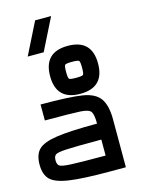

<svg xmlns="http://www.w3.org/2000/svg" viewBox="-173 -1350 1097 1451"><g transform="rotate(-15 375.0 -625.0)"><path d="M500 -125V-250Q289.1 -250 222.7 -246.1Q156.2 -242.2 140.6 -230.5Q125 -218.8 125 -187.5Q125 -156.2 140.6 -144.5Q156.2 -132.8 222.7 -128.9Q289.1 -125 500 -125ZM625 -375V0H500Q289.1 0 183.6 -15.6Q78.1 -31.2 39.1 -70.3Q0 -109.4 0 -187.5Q0 -265.6 39.1 -304.7Q78.1 -343.8 183.6 -359.4Q289.1 -375 500 -375Q500 -445.3 484.4 -468.8Q468.8 -492.2 402.3 -496.1Q335.9 -500 125 -500V-625Q351.6 -625 449.2 -609.4Q546.9 -593.8 585.9 -539.1Q625 -484.4 625 -375ZM437.5 -750Q484.4 -750 492.2 -757.8Q500 -765.6 500 -812.5Q500 -859.4 492.2 -867.2Q484.4 -875 437.5 -875Q390.6 -875 382.8 -867.2Q375 -859.4 375 -812.5Q375 -765.6 382.8 -757.8Q390.6 -750 437.5 -750ZM437.5 -1000Q531.2 -1000 578.1 -953.1Q625 -906.2 625 -812.5Q625 -718.8 578.1 -671.9Q531.2 -625 437.5 -625Q343.8 -625 296.9 -671.9Q250 -718.8 250 -812.5Q250 -906.2 296.9 -953.1Q343.8 -1000 437.5 -1000ZM250 -1000H125L250 -1250H375Z"/></g></svg>

Font: CraftyPE
Style: Regular
Weight: 400
Designer: Erek Butcher
Foundry: Haunted Coop
Version: Version 0.018;April 4, 2024;FontCreator 15.0.0.2962 64-bit